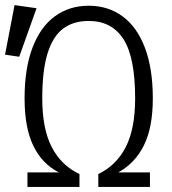

<svg xmlns="http://www.w3.org/2000/svg" viewBox="-42 -737 677 757"><path d="M124.6 -349.2Q124.6 -229.2 162.1 -156.9Q199.5 -84.6 271.3 -50.8V0H66.2V-57.4H189.7Q123.6 -91.3 89.2 -162.6Q54.9 -233.8 54.9 -349.2Q54.9 -467.2 86.2 -549.2Q117.4 -631.3 174.4 -672.8Q231.3 -714.4 307.7 -714.4Q384.1 -714.4 441 -672.8Q497.9 -631.3 529.2 -549.2Q560.5 -467.2 560.5 -349.2Q560.5 -234.9 525.6 -164.4Q490.8 -93.8 424.6 -57.4H549.2V0H345.6V-50.8Q416.9 -85.1 453.8 -157.2Q490.8 -229.2 490.8 -349.2Q490.8 -511.3 444.6 -582.8Q398.5 -654.4 307.7 -654.4Q246.7 -654.4 206.4 -623.8Q166.2 -593.3 145.4 -526.2Q124.6 -459 124.6 -349.2ZM-22.1 -521.5 15.4 -716.9 102.1 -704.6 33.8 -513.3Z"/></svg>

Font: Fira Code Fixed Light
Style: Regular
Weight: 300
Monospace: yes
Designer: Carrois Corporate, Edenspiekermann AG, Nikita Prokopov
Foundry: Carrois Corporate, Edenspiekermann AG, Nikita Prokopov
Version: Version 5.002